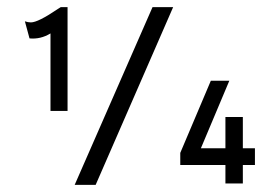

<svg xmlns="http://www.w3.org/2000/svg" viewBox="-20 -520 787 540"><path d="M170 -208H122V-426Q94 -409 63 -412L50 -460Q59 -457 67 -457Q87 -457 143 -495Q148 -498 151 -500H170ZM249 0H190L409 -500H467ZM545 -103H614V-191H663V-103H697V-56H663V-4H614V-56H487V-90L573 -293H625Z"/></svg>

Font: Bellota
Style: Regular
Weight: 400
Designer: Kemie Guaida
Foundry: Kemie Guaida
Version: Version 1.000;PS 002.000;hotconv 1.0.70;makeotf.lib2.5.58329